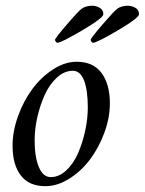

<svg xmlns="http://www.w3.org/2000/svg" viewBox="-20 -638 500 663"><path d="M231.4 -393.6Q202.1 -393.6 176.5 -370.1Q150.9 -346.7 134.5 -310.5Q118.2 -274.4 108.9 -233.2Q99.6 -191.9 99.6 -154.3Q99.6 -95.2 114.3 -60.8Q128.9 -26.4 155.3 -26.4Q184.1 -26.4 209.2 -50Q234.4 -73.7 250 -110.1Q265.6 -146.5 274.4 -187.7Q283.2 -229 283.2 -266.6Q283.2 -326.7 270.3 -360.1Q257.3 -393.6 231.4 -393.6ZM245.1 -424.8Q301.8 -424.8 330.6 -386Q359.4 -347.2 359.4 -281.2Q359.4 -231 340.1 -179Q320.8 -127 290.3 -86.7Q259.8 -46.4 218.8 -20.8Q177.7 4.9 136.7 4.9Q80.1 4.9 51.8 -32.2Q23.4 -69.3 23.4 -134.8Q23.4 -185.1 42.5 -237.5Q61.5 -290 92 -331.1Q122.6 -372.1 163.3 -398.4Q204.1 -424.8 245.1 -424.8ZM177.7 -490.2Q175.8 -490.2 172.9 -493.9Q169.9 -497.6 169.9 -500Q169.9 -505.9 211.2 -553.7Q252.4 -601.6 262.7 -608.4Q276.9 -618.2 298.8 -618.2Q311.5 -618.2 324.2 -611.1Q336.9 -604 336.9 -588.9Q336.9 -576.2 263.9 -533.2Q190.9 -490.2 177.7 -490.2ZM300.8 -490.2Q298.8 -490.2 295.9 -493.9Q293 -497.6 293 -500Q293 -505.9 334.2 -553.7Q375.5 -601.6 385.7 -608.4Q399.9 -618.2 421.9 -618.2Q434.6 -618.2 447.3 -611.1Q460 -604 460 -588.9Q460 -576.2 387 -533.2Q314 -490.2 300.8 -490.2Z"/></svg>

Font: Crimson
Style: Italic
Weight: 400
Italic angle: -11°
Version: Version 0.8